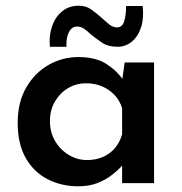

<svg xmlns="http://www.w3.org/2000/svg" viewBox="-20 -642 637 673"><path d="M254 11Q195 11 146.5 -14Q98 -39 70 -88.5Q42 -138 42 -211Q42 -283 71.5 -334.5Q101 -386 149.5 -414Q198 -442 255 -442Q316 -442 353.5 -417.5Q391 -393 412 -361L406 -345L417 -423H520V0H408V-103L419 -76Q416 -70 403.5 -56.5Q391 -43 370 -27Q349 -11 320.5 0Q292 11 254 11ZM285 -81Q316 -81 341 -92Q366 -103 383 -123Q400 -143 408 -171V-263Q400 -289 382 -308.5Q364 -328 338.5 -339Q313 -350 282 -350Q247 -350 218.5 -333Q190 -316 172.5 -286Q155 -256 155 -217Q155 -179 173 -148Q191 -117 221 -99Q251 -81 285 -81ZM392 -478Q359 -478 337.5 -492.5Q316 -507 298 -522Q286 -533 275 -541Q264 -549 250 -549Q237 -549 228.5 -539.5Q220 -530 216 -514Q212 -498 213 -478H155Q151 -517 162.5 -550Q174 -583 198 -602.5Q222 -622 256 -622Q282 -622 301 -608Q320 -594 337 -579Q351 -566 363.5 -556Q376 -546 390 -546Q409 -546 415.5 -568Q422 -590 422 -621H480Q485 -579 474.5 -546.5Q464 -514 442 -496Q420 -478 392 -478Z"/></svg>

Font: Josefin Sans Thin SemiBold
Style: Regular
Weight: 600
Version: Version 2.000